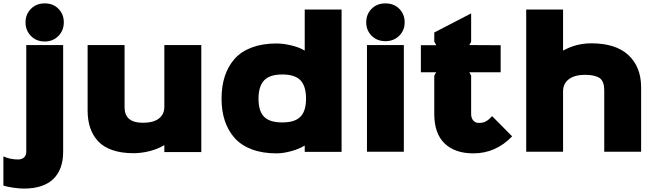

<svg xmlns="http://www.w3.org/2000/svg" viewBox="-81 -896 3876 1134"><path d="M292 -629.9V0Q292 105.5 233.4 161.6Q174.8 217.8 59.1 217.8Q33.2 217.8 -2.4 212.6Q-38.1 207.5 -61 200.2V27.8Q-20 45.9 24.9 45.9Q47.9 45.9 61 33.9Q74.2 22 74.2 0V-629.9ZM183.1 -650.9Q133.8 -650.9 101.8 -683.6Q69.8 -716.3 69.8 -764.2Q69.8 -811.5 101.8 -843.8Q133.8 -876 183.1 -876Q232.9 -876 264.4 -844Q295.9 -812 295.9 -764.2Q295.9 -716.3 263.9 -683.6Q231.9 -650.9 183.1 -650.9Z M1107.9 -629.9V2H889.6V-38.1H887.7Q850.6 -15.6 802.5 -3.4Q754.4 8.8 707.5 8.8Q636.2 8.8 583.5 -9.3Q530.8 -27.3 499 -61.3Q467.3 -95.2 451.9 -140.6Q436.5 -186 436.5 -244.1V-629.9H654.8V-262.2Q654.8 -170.9 762.7 -170.9Q824.7 -170.9 857.2 -195.8Q889.6 -220.7 889.6 -265.1V-629.9Z M1726.6 -313Q1726.6 -387.2 1693.8 -421.6Q1661.1 -456.1 1586.4 -456.1Q1511.7 -456.1 1478.8 -421.1Q1445.8 -386.2 1445.8 -313Q1445.8 -240.2 1478.5 -206.5Q1511.2 -172.9 1586.4 -172.9Q1661.1 -172.9 1693.8 -207Q1726.6 -241.2 1726.6 -313ZM1936.5 -839.8V1H1718.8V-35.2H1716.8Q1684.6 -15.6 1637.7 -2.9Q1590.8 9.8 1551.8 9.8Q1469.2 9.8 1406.7 -13.7Q1344.2 -37.1 1305.4 -80.3Q1266.6 -123.5 1247.1 -181.9Q1227.5 -240.2 1227.5 -313Q1227.5 -386.7 1246.8 -445.8Q1266.1 -504.9 1304.9 -548.6Q1343.8 -592.3 1406.5 -615.7Q1469.2 -639.2 1551.8 -639.2Q1591.8 -639.2 1639.2 -627.9Q1686.5 -616.7 1716.8 -598.1H1718.8V-839.8Z M2304.2 -629.9V0H2086.4V-629.9ZM2309.1 -764.2Q2309.1 -716.8 2276.9 -684.8Q2244.6 -652.8 2195.3 -652.8Q2146 -652.8 2114 -684.8Q2082 -716.8 2082 -764.2Q2082 -812 2113.8 -844Q2145.5 -876 2195.3 -876Q2245.6 -876 2277.3 -844Q2309.1 -812 2309.1 -764.2Z M2825.7 -210 2943.8 -90.8Q2847.2 9.8 2714.8 9.8Q2606 9.8 2544.9 -48.8Q2483.9 -107.4 2483.9 -223.1V-449.2L2495.1 -469.2H2404.8V-628.9H2496.1L2483.9 -649.9V-704.1L2701.7 -816.9V-648.9L2690.9 -629.9L2876 -628.9V-469.2H2690.9L2701.7 -449.2V-223.1Q2701.7 -198.7 2714.1 -184.3Q2726.6 -169.9 2748 -169.9Q2772 -169.9 2789.3 -179.4Q2806.6 -189 2825.7 -210Z M3705.6 -379.9V0H3487.8V-356.9Q3487.8 -376 3485.8 -389.2Q3483.9 -402.3 3477.3 -415.5Q3470.7 -428.7 3458.5 -436.5Q3446.3 -444.3 3425.3 -449.2Q3404.3 -454.1 3374.5 -454.1Q3313 -454.1 3278.8 -428.2Q3244.6 -402.3 3244.6 -356V0H3026.9V-839.8H3244.6V-598.1H3246.6Q3322.8 -640.1 3411.6 -640.1Q3556.2 -640.1 3630.9 -570.3Q3705.6 -500.5 3705.6 -379.9Z"/></svg>

Font: Sinkin Sans 900 X Black
Style: Regular
Weight: 950
Designer: Keith Bates
Foundry: K-Type
Version: Sinkin Sans (version 1.0)  by Keith Bates   •   © 2014   www